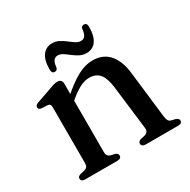

<svg xmlns="http://www.w3.org/2000/svg" viewBox="-149 -790 916 928"><g transform="rotate(-30 309.0 -326.0)"><path d="M211.5 -450.5V-69.5Q211.5 -56 216.8 -49.2Q222 -42.5 231.5 -39.5L254 -34.5Q269.5 -29 269.5 -17.5Q269.5 0 246.5 0H67.5Q56 0 50.5 -4.5Q45 -9 45 -16.5Q45 -23 49.2 -27.2Q53.5 -31.5 62.5 -34L86 -39.5Q96 -42.5 101 -49Q106 -55.5 106 -69V-379Q106 -390.5 102.2 -395.5Q98.5 -400.5 90 -401.5L56 -403Q47.5 -404.5 43.8 -408Q40 -411.5 40 -417.5Q40 -424 44.2 -428.2Q48.5 -432.5 59.5 -436.5L142.5 -465.5Q158 -471.5 168 -474Q178 -476.5 186 -476.5Q199 -476.5 205.2 -469.5Q211.5 -462.5 211.5 -450.5ZM197.5 -344 178 -364 199.5 -383Q259 -435.5 301.8 -458Q344.5 -480.5 384 -480.5Q444.5 -480.5 477.8 -440.5Q511 -400.5 518 -332.5L548.5 -71.5Q550.5 -56.5 555.2 -49.2Q560 -42 570.5 -39L591.5 -34Q600 -31.5 604.2 -27.2Q608.5 -23 608.5 -16.5Q608.5 -9 603.2 -4.5Q598 0 586 0H406Q382.5 0 382.5 -17.5Q382.5 -29 398 -34.5L421.5 -39.5Q432 -42.5 437.8 -49.8Q443.5 -57 442 -71.5L412.5 -316.5Q406.5 -366 386.8 -391Q367 -416 329 -416Q305 -416 278 -402.8Q251 -389.5 219 -362.5ZM380 -525Q359 -525 341.5 -534.2Q324 -543.5 309 -555.2Q294 -567 280 -576.2Q266 -585.5 252 -585.5Q236 -585.5 227.8 -573.8Q219.5 -562 217.5 -538Q214.5 -523.5 200.5 -523.5Q184 -523.5 184 -545.5Q184 -597.5 203.5 -623.8Q223 -650 256.5 -650Q277.5 -650 295 -640.8Q312.5 -631.5 327.5 -619.8Q342.5 -608 356.5 -598.8Q370.5 -589.5 385 -589.5Q401 -589.5 409 -601.5Q417 -613.5 419 -637.5Q422 -651.5 436 -651.5Q452.5 -651.5 452.5 -630Q452.5 -577.5 433 -551.2Q413.5 -525 380 -525Z"/></g></svg>

Font: Fraunces 11pt
Style: Regular
Weight: 400
Version: Version 1.000;[b76b70a41]